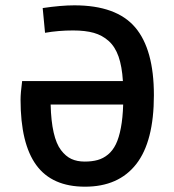

<svg xmlns="http://www.w3.org/2000/svg" viewBox="-20 -685 654 720"><path d="M557.1 -328.1Q557.1 -154.8 491 -69.8Q424.8 15.1 298.8 15.1Q175.3 15.1 116.2 -65.7Q57.1 -146.5 57.1 -311Q57.1 -335.9 63 -380.9H440.9Q437.5 -436 424.6 -472.9Q411.6 -509.8 387.7 -531.2Q363.8 -552.7 331.8 -561.8Q299.8 -570.8 253.9 -570.8Q199.2 -570.8 148.9 -562L140.1 -654.8Q209 -665 258.8 -665Q416.5 -665 486.8 -582.5Q557.1 -500 557.1 -328.1ZM297.9 -79.1Q325.2 -79.1 346.2 -85Q367.2 -90.8 385 -105.5Q402.8 -120.1 414.6 -144.3Q426.3 -168.5 433.3 -205.6Q440.4 -242.7 441.9 -293H169.9Q171.4 -231 181.2 -188.2Q190.9 -145.5 208.7 -122.1Q226.6 -98.6 247.8 -88.9Q269 -79.1 297.9 -79.1Z"/></svg>

Font: IntelOne Mono Medium
Style: Regular
Weight: 500
Designer: Fred Shallcrass
Foundry: Frere-Jones Type LLC
Version: Version 1.200;hotconv 1.1.0;makeotfexe 2.6.0;FJTRelease1.2